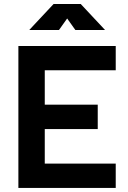

<svg xmlns="http://www.w3.org/2000/svg" viewBox="-20 -918 626 938"><path d="M69.8 0V-693.4H198.7V0ZM69.8 0V-118.7H545.4V0ZM69.8 -287.6V-406.7H457.5V-287.6ZM69.8 -574.7V-693.4H545.4V-574.7ZM123 -771.5 241.7 -898.4H374.5L493.2 -771.5H348.1L299.8 -839.4H316.4L268.1 -771.5Z"/></svg>

Font: Cascadia Code PL
Style: Regular
Weight: 400
Monospace: yes
Designer: Aaron Bell
Foundry: Saja Typeworks
Version: Version 2102.003